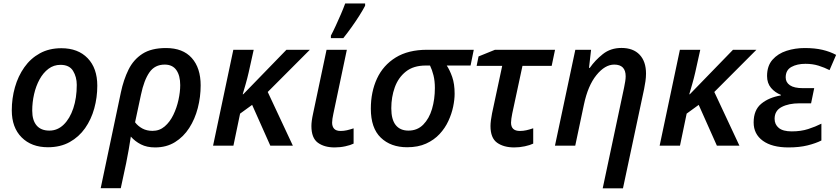

<svg xmlns="http://www.w3.org/2000/svg" viewBox="-20 -821 4732 1082"><path d="M250 8.8Q157.2 8.8 101.8 -46.9Q46.4 -102.5 46.4 -199.2Q46.4 -266.6 64.2 -329.3Q82 -392.1 117.2 -441.9Q152.3 -491.7 204.6 -520.5Q256.8 -549.3 325.7 -549.3Q419.9 -549.3 474.1 -492.9Q528.3 -436.5 528.3 -337.9Q528.3 -272 511.2 -210Q494.1 -147.9 459.5 -98.6Q424.8 -49.3 372.6 -20.3Q320.3 8.8 250 8.8ZM258.3 -85Q304.2 -85 338.9 -118.7Q373.5 -152.3 393.1 -210.7Q412.6 -269 412.6 -342.8Q412.6 -387.2 391.8 -421.4Q371.1 -455.6 320.8 -455.6Q282.7 -455.6 253.2 -433.3Q223.6 -411.1 203.1 -373.8Q182.6 -336.4 172.1 -290.5Q161.6 -244.6 161.6 -197.3Q161.6 -143.1 186.3 -114Q210.9 -85 258.3 -85Z M547.4 239.7 661.1 -299.8Q676.3 -372.1 704.3 -428.7Q732.4 -485.4 782.7 -517.8Q833 -550.3 915.5 -550.3Q1010.7 -550.3 1060.8 -494.1Q1110.8 -438 1110.8 -339.8Q1110.8 -274.9 1094.7 -212.4Q1078.6 -149.9 1046.4 -99.9Q1014.2 -49.8 966.1 -20Q918 9.8 854 9.8Q807.6 9.8 774.2 -7.3Q740.7 -24.4 717.3 -51.3Q711.9 -13.2 705.3 22.5Q698.7 58.1 690.9 98.6L660.6 239.7ZM839.4 -83.5Q878.9 -83.5 908.2 -108.6Q937.5 -133.8 956.8 -173.6Q976.1 -213.4 985.8 -258.1Q995.6 -302.7 995.6 -341.3Q995.6 -395 973.9 -426Q952.1 -457 908.2 -457Q852.5 -457 822 -413.1Q791.5 -369.1 774.4 -287.1L741.2 -131.8Q757.3 -110.4 782.2 -96.9Q807.1 -83.5 839.4 -83.5Z M1180.7 0 1294.9 -540.5H1409.7L1381.3 -412.6Q1374 -380.4 1364.5 -347.4Q1355 -314.5 1347.7 -289.6H1350.6L1594.2 -540.5H1726.1L1488.8 -302.7L1630.4 0H1503.4L1400.9 -230L1333 -180.7L1295.4 0Z M1865.7 9.8Q1807.6 9.8 1771.2 -16.8Q1734.9 -43.5 1734.9 -110.8Q1734.9 -124 1737.1 -141.1Q1739.3 -158.2 1745.1 -184.6L1820.3 -540.5H1934.6L1858.4 -178.7Q1855.5 -165 1853.5 -152.3Q1851.6 -139.6 1851.6 -129.9Q1851.6 -107.9 1863 -95.5Q1874.5 -83 1899.4 -83Q1917.5 -83 1934.6 -86.9Q1951.7 -90.8 1972.7 -97.7V-11.7Q1955.1 -2.9 1926 3.4Q1897 9.8 1865.7 9.8ZM1844.7 -606V-620.1Q1857.4 -644 1872.3 -676.3Q1887.2 -708.5 1901.4 -741.5Q1915.5 -774.4 1925.3 -801.3H2037.6V-788.6Q2025.4 -765.1 2005.4 -733.4Q1985.4 -701.7 1961.7 -668.5Q1938 -635.3 1914.6 -606Z M2274.4 8.8Q2182.1 8.8 2126 -45.2Q2069.8 -99.1 2069.8 -208.5Q2069.8 -303.2 2104.5 -378.2Q2139.2 -453.1 2209.7 -496.8Q2280.3 -540.5 2387.2 -540.5H2649.9L2631.8 -451.7H2497.6Q2514.6 -426.3 2528.3 -387.5Q2542 -348.6 2542 -292.5Q2542 -259.8 2533.7 -219.7Q2525.4 -179.7 2506.8 -139.4Q2488.3 -99.1 2457.3 -65.7Q2426.3 -32.2 2381.1 -11.7Q2335.9 8.8 2274.4 8.8ZM2281.7 -85Q2332 -85 2365.2 -118.7Q2398.4 -152.3 2414.6 -207Q2430.7 -261.7 2430.7 -325.2Q2430.7 -364.7 2422.9 -396.2Q2415 -427.7 2403.3 -451.7H2378.9Q2310.1 -451.7 2267.3 -417.7Q2224.6 -383.8 2204.8 -328.9Q2185.1 -273.9 2185.1 -210.9Q2185.1 -147.5 2210 -116.2Q2234.9 -85 2281.7 -85Z M2877.9 9.8Q2818.4 9.8 2781.2 -16.8Q2744.1 -43.5 2744.1 -110.8Q2744.1 -125 2746.6 -144Q2749 -163.1 2752.9 -182.1L2810.1 -449.7H2666L2676.8 -502.9L2769.5 -540.5H3107.9L3088.9 -449.7H2924.3L2866.7 -181.2Q2863.8 -166 2861.8 -152.8Q2859.9 -139.6 2859.9 -129.9Q2859.9 -83 2909.7 -83Q2928.2 -83 2945.8 -86.9Q2963.4 -90.8 2984.9 -98.1V-11.7Q2966.8 -2.9 2937.7 3.4Q2908.7 9.8 2877.9 9.8Z M3376.5 240.2 3497.1 -328.1Q3501 -347.2 3503.4 -362.5Q3505.9 -377.9 3505.9 -391.1Q3505.9 -457 3441.4 -457Q3389.2 -457 3341.1 -397.7Q3293 -338.4 3270.5 -231L3221.7 0H3107.4L3222.2 -540.5H3311L3299.3 -438.5H3303.7Q3333.5 -481.4 3377.2 -516.1Q3420.9 -550.8 3482.4 -550.8Q3548.3 -550.8 3584.5 -512.7Q3620.6 -474.6 3620.6 -406.2Q3620.6 -385.7 3617.4 -363.3Q3614.3 -340.8 3609.9 -319.8L3490.7 240.2Z M3697.3 0 3811.5 -540.5H3926.3L3897.9 -412.6Q3890.6 -380.4 3881.1 -347.4Q3871.6 -314.5 3864.3 -289.6H3867.2L4110.8 -540.5H4242.7L4005.4 -302.7L4147 0H4020L3917.5 -230L3849.6 -180.7L3812 0Z M4423.3 9.8Q4330.6 9.8 4278.8 -27.8Q4227.1 -65.4 4227.1 -130.9Q4227.1 -201.2 4270.3 -236.6Q4313.5 -272 4380.4 -283.2V-286.6Q4347.7 -299.3 4325.2 -325.7Q4302.7 -352.1 4302.7 -392.6Q4302.7 -449.7 4333.3 -484.4Q4363.8 -519 4412.4 -534.7Q4460.9 -550.3 4515.1 -550.3Q4571.8 -550.3 4614.5 -540.3Q4657.2 -530.3 4691.9 -511.7L4654.8 -425.8Q4626.5 -440.4 4593 -450.9Q4559.6 -461.4 4519 -461.4Q4471.7 -461.4 4439.7 -443.6Q4407.7 -425.8 4407.7 -384.8Q4407.7 -356.9 4431.4 -340.6Q4455.1 -324.2 4505.4 -324.2H4568.4L4550.8 -238.8H4485.8Q4424.8 -238.8 4385 -218Q4345.2 -197.3 4345.2 -151.4Q4345.2 -119.6 4368.7 -100.1Q4392.1 -80.6 4441.9 -80.6Q4493.7 -80.6 4534.4 -93.8Q4575.2 -106.9 4608.9 -124V-29.3Q4577.1 -13.2 4531 -1.7Q4484.9 9.8 4423.3 9.8Z"/></svg>

Font: Open Sans SemiBold
Style: Italic
Weight: 600
Italic angle: -12°
Designer: Monotype Design Team
Foundry: Monotype Imaging Inc.
Version: Version 3.003; ttfautohint (v1.8.4)